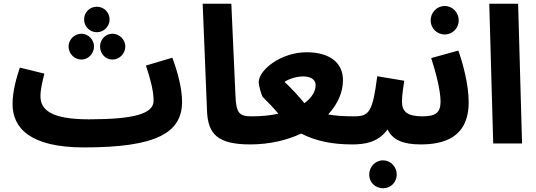

<svg xmlns="http://www.w3.org/2000/svg" viewBox="-20 -766 2863 1025"><path d="M497 -594C535 -594 565 -625 565 -662C565 -700 535 -730 497 -730C458 -730 429 -700 429 -662C429 -625 458 -594 497 -594ZM415 -448C451 -448 482 -480 482 -518C482 -554 451 -586 415 -586C377 -586 346 -554 346 -518C346 -480 377 -448 415 -448ZM580 -448C618 -448 649 -480 649 -518C649 -554 618 -586 580 -586C543 -586 514 -554 514 -518C514 -480 543 -448 580 -448ZM952 -223C952 -297 926 -389 900 -458L759 -416C782 -348 800 -281 800 -228C800 -159 696 -129 455 -129L454 -126V-129C253 -129 196 -180 196 -252C196 -290 207 -334 217 -373L86 -405C69 -355 47 -280 47 -211C47 -83 140 21 428 21L429 20V21C815 21 952 -57 952 -223Z M1316 5C1371 5 1401 -26 1401 -72C1401 -112 1378 -145 1326 -145C1259 -145 1241 -158 1237 -256L1215 -746H1062L1085 -178C1089 -52 1139 5 1316 5Z M1945 -71C1945 -112 1922 -145 1870 -145C1814 -145 1769 -148 1732 -155C1782 -209 1811 -273 1811 -338C1811 -429 1743 -487 1616 -487C1483 -487 1361 -395 1361 -326C1361 -311 1376 -256 1383 -248C1410 -222 1439 -191 1466 -159C1425 -150 1378 -145 1325 -145L1315 5C1418 5 1511 -17 1588 -53C1668 -12 1756 5 1860 5C1914 5 1945 -26 1945 -71ZM1499 -329C1528 -348 1568 -358 1598 -358C1645 -358 1665 -337 1665 -311C1665 -278 1644 -244 1605 -215C1574 -254 1537 -293 1499 -329Z M2310 -72C2310 -112 2287 -145 2235 -145C2153 -145 2126 -171 2126 -224C2126 -261 2134 -305 2138 -335L1994 -359C1969 -167 1951 -145 1870 -145L1860 5C1921 5 1997 -3 2049 -75C2076 -19 2132 5 2225 5C2280 5 2310 -26 2310 -72ZM2025 239C2066 239 2098 207 2098 166C2098 125 2066 90 2025 90C1983 90 1951 125 1951 166C1951 207 1983 239 2025 239Z M2354 -582C2396 -582 2429 -616 2429 -657C2429 -699 2396 -734 2354 -734C2312 -734 2279 -699 2279 -657C2279 -616 2312 -582 2354 -582ZM2225 5C2341 5 2482 -26 2482 -220C2482 -317 2451 -427 2427 -496L2282 -456C2305 -385 2332 -285 2332 -223C2332 -163 2303 -145 2235 -145Z M2613 0H2767L2746 -746H2592Z"/></svg>

Font: Noto Sans Arabic UI SemiCondensed Extra
Style: Regular
Weight: 800
Width: 4
Designer: Nadine Chahine - Monotype Design Team
Foundry: Monotype Imaging Inc.
Version: Version 1.900